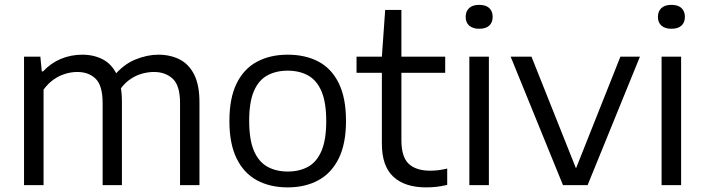

<svg xmlns="http://www.w3.org/2000/svg" viewBox="-20 -782 2979 811"><path d="M81.5 0V-542.5H150.5L156.5 -480.5H162Q194.5 -515.5 237 -533.2Q279.5 -551 327.5 -551Q376.5 -551 414.2 -531.2Q452 -511.5 473.5 -467.5Q495 -423.5 495 -351.5V0H413.5V-346Q413.5 -420.5 384.2 -449.2Q355 -478 306 -478Q281.5 -478 255.8 -470.2Q230 -462.5 206.5 -446Q183 -429.5 164 -403.5V0ZM740.5 0V-346Q740.5 -420.5 709.8 -449.2Q679 -478 630 -478Q604.5 -478 577 -470Q549.5 -462 523.8 -442.8Q498 -423.5 479 -391L458 -458Q501 -510 551.5 -530.5Q602 -551 648.5 -551Q699.5 -551 738.8 -531Q778 -511 800.2 -467Q822.5 -423 822.5 -350V0Z M1195.5 9.5Q1121 9.5 1065.8 -20.2Q1010.5 -50 979.8 -112Q949 -174 949 -271Q949 -367 979.2 -429Q1009.5 -491 1065 -521Q1120.5 -551 1195.5 -551Q1270.5 -551 1325.8 -521.5Q1381 -492 1411.2 -430Q1441.5 -368 1441.5 -271Q1441.5 -175 1410.8 -112.8Q1380 -50.5 1324.5 -20.5Q1269 9.5 1195.5 9.5ZM1195.5 -57.5Q1245.5 -57.5 1282 -78Q1318.5 -98.5 1338.2 -145.2Q1358 -192 1358 -270Q1358 -349 1338.2 -395.8Q1318.5 -442.5 1281.8 -463Q1245 -483.5 1195.5 -483.5Q1145.5 -483.5 1108.8 -463.2Q1072 -443 1052.2 -396.5Q1032.5 -350 1032.5 -272Q1032.5 -193 1052.2 -146Q1072 -99 1108.8 -78.2Q1145.5 -57.5 1195.5 -57.5Z M1779.5 9.5Q1690.5 9.5 1641.8 -35.2Q1593 -80 1593 -175.5V-542.5L1607 -740H1675.5V-190Q1675.5 -119 1706.5 -90Q1737.5 -61 1797.5 -61Q1814 -61 1831 -63Q1848 -65 1869 -70V-1Q1846.5 4.5 1824.5 7Q1802.5 9.5 1779.5 9.5ZM1486 -474.5V-542.5H1860.5V-474.5Z M1962.5 0V-542.5H2045V0ZM2004 -660.5Q1976.5 -660.5 1961.8 -673.8Q1947 -687 1947 -710.5Q1947 -734.5 1961.8 -748Q1976.5 -761.5 2004 -761.5Q2032 -761.5 2046.5 -748Q2061 -734.5 2061 -710.5Q2061 -687 2046.5 -673.8Q2032 -660.5 2004 -660.5Z M2358 0 2137 -542.5H2225L2417.5 -59.5H2408.5L2600.5 -542.5H2683L2462 0Z M2774.5 0V-542.5H2857V0ZM2816 -660.5Q2788.5 -660.5 2773.8 -673.8Q2759 -687 2759 -710.5Q2759 -734.5 2773.8 -748Q2788.5 -761.5 2816 -761.5Q2844 -761.5 2858.5 -748Q2873 -734.5 2873 -710.5Q2873 -687 2858.5 -673.8Q2844 -660.5 2816 -660.5Z"/></svg>

Font: Encode Sans SemiExpanded
Style: Regular
Weight: 400
Width: 6
Designer: Multiple Designers
Foundry: Impallari Type
Version: Version 3.002